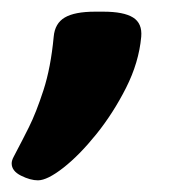

<svg xmlns="http://www.w3.org/2000/svg" viewBox="-74 -184 292 329"><path d="M-9 125Q-22 125 -38 117Q-54 109 -54 96Q-54 91 -50.5 84.5Q-47 78 -44 72Q-37 59 -24.5 34Q-12 9 0.5 -29.5Q13 -68 18 -121Q20 -144 37 -154Q54 -164 89 -164H103Q138 -164 154 -154Q170 -144 168 -121Q164 -77 142 -33.5Q120 10 91 46Q62 82 34.5 103.5Q7 125 -9 125Z"/></svg>

Font: Asap Black
Style: Italic
Weight: 900
Italic angle: -6°
Designer: Pablo Cosgaya
Foundry: Omnibus-Type
Version: Version 3.001